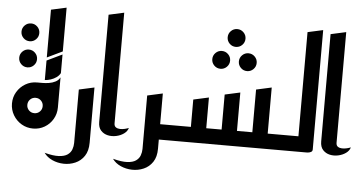

<svg xmlns="http://www.w3.org/2000/svg" viewBox="-61 -917 2362 1245"><g transform="rotate(5 1119.5 -295.0)"><path d="M104 -562Q80 -562 63 -579Q46 -596 46 -620Q46 -644 63 -661Q80 -678 104 -678Q128 -678 145 -661Q162 -644 162 -620Q162 -596 145 -579Q128 -562 104 -562ZM104 -392Q80 -392 63 -409Q46 -426 46 -450Q46 -474 63 -491Q80 -508 104 -508Q128 -508 145 -491Q162 -474 162 -450Q162 -426 145 -409Q128 -392 104 -392Z M224 -320V-447L324 -495V-374Q315 -357 298.5 -345.5Q282 -334 262.5 -327.5Q243 -321 224 -320ZM224 -467V-778L324 -800V-515ZM324 -150 175 -300Q188 -300 209 -300Q230 -300 252.5 -303.5Q275 -307 294.5 -317Q314 -327 324 -346ZM175 0Q134 0 100 -20Q66 -40 45.5 -74.5Q25 -109 25 -150Q25 -192 45.5 -226Q66 -260 100 -280Q134 -300 175 -300Q216 -300 250 -280Q284 -260 304 -226Q324 -192 324 -150Q324 -109 304 -74.5Q284 -40 250 -20Q216 0 175 0ZM175 -100Q196 -100 210.5 -114.5Q225 -129 225 -150Q225 -171 210.5 -185.5Q196 -200 175 -200Q154 -200 139.5 -185.5Q125 -171 125 -150Q125 -129 139.5 -114.5Q154 -100 175 -100Z M264 150Q321 165 357.5 163Q394 161 414 147Q434 133 441.5 112Q449 91 449 70V-278L549 -300V60Q549 113 526.5 146.5Q504 180 468 195.5Q432 211 392.5 210Q353 209 318.5 193.5Q284 178 264 150Z M794 -58Q788 -36 766.5 -20.5Q745 -5 716.5 1Q688 7 661.5 1Q635 -5 617 -24.5Q599 -44 599 -80V-778L699 -800V-80Q699 -62 710 -54.5Q721 -47 737 -46.5Q753 -46 769 -50Q785 -54 794 -58Z M968 0V-100H1114V0ZM709 150Q766 165 802.5 163Q839 161 859 147Q879 133 886.5 112Q894 91 894 70V-278L994 -300V60Q994 113 971.5 146.5Q949 180 913 195.5Q877 211 837.5 210Q798 209 763.5 193.5Q729 178 709 150Z M1439 -642Q1415 -642 1398 -659Q1381 -676 1381 -700Q1381 -724 1398 -741Q1415 -758 1439 -758Q1463 -758 1480 -741Q1497 -724 1497 -700Q1497 -676 1480 -659Q1463 -642 1439 -642ZM1525 -492Q1501 -492 1484 -509Q1467 -526 1467 -550Q1467 -574 1484 -591Q1501 -608 1525 -608Q1549 -608 1566 -591Q1583 -574 1583 -550Q1583 -526 1566 -509Q1549 -492 1525 -492ZM1352 -492Q1328 -492 1311 -509Q1294 -526 1294 -550Q1294 -574 1311 -591Q1328 -608 1352 -608Q1376 -608 1393 -591Q1410 -574 1410 -550Q1410 -526 1393 -509Q1376 -492 1352 -492Z M1074 0V-100H1194V-278L1294 -300V-100H1394V-328L1494 -350V-100H1594V-378L1694 -400V-100H1814V0Z M1774 0V-100H1894V-778L1994 -800V-23Q1994 -11 1984 -6Q1974 -1 1964 -0.5Q1954 0 1954 0Z M2239 -58Q2233 -36 2211.5 -20.5Q2190 -5 2161.5 1Q2133 7 2106.5 1Q2080 -5 2062 -24.5Q2044 -44 2044 -80V-778L2144 -800V-80Q2144 -62 2155 -54.5Q2166 -47 2182 -46.5Q2198 -46 2214 -50Q2230 -54 2239 -58Z"/></g></svg>

Font: Reem Kufi
Style: Regular
Weight: 400
Designer: Khaled Hosny
Version: Version 1.6